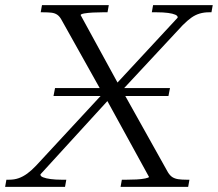

<svg xmlns="http://www.w3.org/2000/svg" viewBox="-58 -730 851 750"><path d="M157 -386H606L600 -355H151ZM101 -682 106 -710H367L362 -682H343Q325 -682 305 -681Q285 -680 271 -677.5Q257 -675 257 -671L409 -393L413 -388L598 -57Q606 -44 615.5 -38Q625 -32 638.5 -30Q652 -28 671 -28H682L677 0H413L418 -28H437Q456 -28 475.5 -29Q495 -30 509.5 -33Q524 -36 524 -39L355 -347L351 -351L182 -653Q175 -666 165.5 -672.5Q156 -679 142.5 -680.5Q129 -682 109 -682ZM-38 0 -33 -28H-22Q-2 -28 15 -34Q32 -40 48.5 -52Q65 -64 83 -83L358 -380L375 -350L100 -49Q99 -42 110 -37.5Q121 -33 140 -30.5Q159 -28 182 -28H201L196 0ZM401 -358 381 -386 636 -661Q637 -668 627 -672.5Q617 -677 598.5 -679.5Q580 -682 554 -682H535L540 -710H773L768 -682H758Q739 -682 722 -677Q705 -672 689.5 -661Q674 -650 656 -632Z"/></svg>

Font: Roboto Serif 120pt Expanded Light
Style: Italic
Weight: 300
Width: 7
Italic angle: -10°
Designer: Greg Gazdowicz
Foundry: Commercial Type
Version: Version 1.008